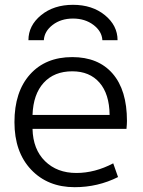

<svg xmlns="http://www.w3.org/2000/svg" viewBox="-20 -767 592 797"><path d="M162 -600H98Q98 -661 150.5 -704Q203 -747 283 -747Q363 -747 415.5 -704Q468 -661 468 -600H405Q403 -637 368 -663.5Q333 -690 283 -690Q233 -690 198.5 -663.5Q164 -637 162 -600ZM115 -290H435Q434 -377 393 -424Q352 -471 280 -471Q205 -471 161.5 -423.5Q118 -376 115 -290ZM115 -232Q117 -147 167 -98Q217 -49 297 -49Q374 -49 450 -89L470 -32Q386 10 290 10Q178 10 109 -63Q40 -136 40 -260Q40 -386 104.5 -458Q169 -530 280 -530Q388 -530 447.5 -461.5Q507 -393 507 -265Q507 -252 505 -232Z"/></svg>

Font: M PLUS 1p
Style: Regular
Weight: 400
Version: Version 1.062